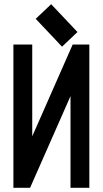

<svg xmlns="http://www.w3.org/2000/svg" viewBox="-20 -896 490 916"><path d="M349.6 -743.2 275.9 -673.3 150.4 -806.2 224.1 -876ZM43.9 0V-683.6H133.8V-245.6L326.7 -683.6H406.2V0H316.4V-437.5L123.5 0Z"/></svg>

Font: Anka/Coder Narrow
Style: Bold
Weight: 700
Width: 3
Monospace: yes
Version: Version 001.100